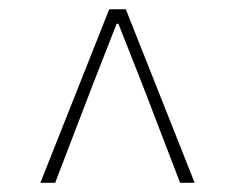

<svg xmlns="http://www.w3.org/2000/svg" viewBox="-20 -690 512 418"><path d="M67.9 -292 217.8 -669.9H253.9L403.8 -292H372.1L290 -505.9L237.8 -638.2H233.9L182.1 -505.9L100.1 -292Z"/></svg>

Font: Source Sans 3 ExtraLight
Style: Regular
Weight: 200
Designer: Paul D. Hunt
Foundry: Adobe
Version: Version 3.052;hotconv 1.1.0;makeotfexe 2.6.0